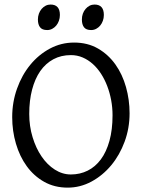

<svg xmlns="http://www.w3.org/2000/svg" viewBox="-20 -819 640 853"><path d="M480 -307.1Q480 -340.8 473.9 -373.8Q467.8 -406.7 456.5 -436.3Q445.3 -465.8 429 -491.2Q412.6 -516.6 392.1 -534.9Q371.6 -553.2 347.2 -563.7Q322.8 -574.2 294.9 -574.2Q251.5 -574.2 217 -555.7Q182.6 -537.1 158.9 -503.2Q135.3 -469.2 122.6 -420.9Q109.9 -372.6 109.9 -313Q109.9 -258.3 124.8 -209.5Q139.6 -160.6 164.8 -123.8Q189.9 -86.9 223.6 -65.4Q257.3 -43.9 294.9 -43.9Q335.4 -43.9 369.4 -60.8Q403.3 -77.6 428 -110.8Q452.6 -144 466.3 -193.4Q480 -242.7 480 -307.1ZM555.7 -315.9Q555.7 -249.5 533.7 -189.7Q511.7 -129.9 473.9 -84.5Q436 -39.1 386.2 -12.2Q336.4 14.6 280.8 14.6Q222.2 14.6 176.3 -11.2Q130.4 -37.1 98.9 -80.6Q67.4 -124 50.8 -180.7Q34.2 -237.3 34.2 -298.8Q34.2 -365.2 55.7 -425.3Q77.1 -485.4 114.3 -530.8Q151.4 -576.2 201.4 -603Q251.5 -629.9 309.1 -629.9Q369.6 -629.9 415.5 -603.3Q461.4 -576.7 492.7 -532.7Q523.9 -488.8 539.8 -432.1Q555.7 -375.5 555.7 -315.9ZM441.4 -752.4Q441.4 -738.8 437 -726.6Q432.6 -714.4 425 -705.3Q417.5 -696.3 407.2 -690.9Q397 -685.5 384.8 -685.5Q362.8 -685.5 353.3 -697.8Q343.8 -710 343.8 -732.4Q343.8 -746.1 348.1 -758.3Q352.5 -770.5 360.4 -779.5Q368.2 -788.6 378.2 -793.7Q388.2 -798.8 399.9 -798.8Q441.4 -798.8 441.4 -752.4ZM246.1 -752.4Q246.1 -738.8 241.7 -726.6Q237.3 -714.4 229.7 -705.3Q222.2 -696.3 211.9 -690.9Q201.7 -685.5 189.5 -685.5Q167.5 -685.5 158 -697.8Q148.4 -710 148.4 -732.4Q148.4 -746.1 152.8 -758.3Q157.2 -770.5 165 -779.5Q172.9 -788.6 182.9 -793.7Q192.9 -798.8 204.6 -798.8Q246.1 -798.8 246.1 -752.4Z"/></svg>

Font: Akkhara
Style: Regular
Weight: 400
Designer: J. Victor Gaultney
Version: Version 1.00 June 13, 2006, initial release